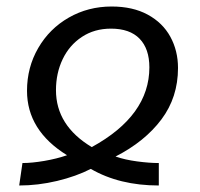

<svg xmlns="http://www.w3.org/2000/svg" viewBox="-20 -558 616 590"><path d="M527 -349Q527 -259 476 -191Q425 -123 335 -77Q364 -67 401.5 -62Q439 -57 468 -57V12Q347 12 259 -39Q214 -16 155.5 -2Q97 12 39 12L49 -57Q78 -57 116 -63.5Q154 -70 186 -81Q63 -157 63 -279Q63 -351 97.5 -410.5Q132 -470 191.5 -504Q251 -538 323 -538Q388 -538 434 -513Q480 -488 503.5 -445Q527 -402 527 -349ZM262 -106Q439 -203 439 -351Q439 -408 409 -439Q379 -470 321 -470Q270 -470 231.5 -444.5Q193 -419 172.5 -376Q152 -333 152 -281Q152 -172 262 -106Z"/></svg>

Font: FiraGO Book
Style: Italic
Weight: 350
Italic angle: -8°
Designer: bBox Type GmbH
Foundry: bBox Type GmbH
Version: Version 1.001